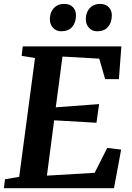

<svg xmlns="http://www.w3.org/2000/svg" viewBox="-26 -986 691 1006"><path d="M-5.6 0 0.2 -46.7 74.6 -59.5 157.4 -682 87.5 -693.4 93.2 -743H609.9L597 -571.5H524.9L494 -678.7L301.3 -689.7L266.2 -423.7L493.4 -440.6L479.4 -342.8L257.7 -355.6L219.8 -65.8L470 -80.5L535.8 -210.9L608.7 -202.1L571.3 0ZM294.3 -822.1Q268.5 -822.1 251.6 -840.7Q234.7 -859.4 235.2 -887.1Q236.2 -922.8 256.5 -944.2Q276.8 -965.6 309.6 -965.6Q340.9 -965.6 356.9 -947.8Q373 -930 372.1 -903.6Q371.6 -867.2 351.9 -844.6Q332.2 -822.1 294.3 -822.1ZM482.4 -822.1Q456.6 -822.1 439.9 -840.7Q423.1 -859.4 423.6 -887.1Q424.6 -922.8 444.8 -944.2Q465 -965.6 497.6 -965.6Q528.1 -965.6 544.4 -947.8Q560.7 -930 559.9 -903.6Q559.4 -867.2 539.6 -844.6Q519.9 -822.1 482.4 -822.1Z"/></svg>

Font: Merriweather Light
Style: Italic
Weight: 300
Italic angle: -7.8°
Designer: Eben Sorkin
Foundry: Eben Sorkin
Version: Version 2.101